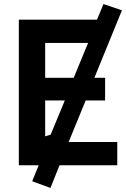

<svg xmlns="http://www.w3.org/2000/svg" viewBox="-20 -803 624 948"><path d="M559 13H274L229 125L139 92L171 13H73V-706H459L491 -783L582 -752L446 -419H499V-307H403L319 -102H559ZM203 -591V-419H344L415 -591ZM203 -307V-130L230 -138L300 -307Z"/></svg>

Font: Repo
Style: DemiBold
Weight: 600
Designer: Stefan Peev
Foundry: Context Ltd
Version: Version 001.000